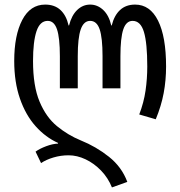

<svg xmlns="http://www.w3.org/2000/svg" viewBox="-20 -567 786 837"><path d="M468 250Q451 208 420.5 176.5Q390 145 353 127.5Q316 110 279 110Q245 110 213 119.5Q181 129 159 144L135 94Q153 81 181 70.5Q209 60 233 59V56Q179 32 135.5 -16.5Q92 -65 67 -137Q42 -209 42 -301Q42 -413 77 -480Q112 -547 177 -547Q218 -547 243.5 -523.5Q269 -500 279 -456H281Q292 -500 316.5 -523.5Q341 -547 373 -547Q405 -547 430 -523.5Q455 -500 465 -456H467Q478 -500 503.5 -523.5Q529 -547 569 -547Q634 -547 669 -477Q704 -407 704 -277Q704 -217 693.5 -161Q683 -105 659 -47L587 -68Q607 -120 614.5 -172Q622 -224 622 -277Q622 -379 607.5 -427.5Q593 -476 558 -476Q530 -476 517.5 -439Q505 -402 505 -322V-182H427V-322Q427 -402 414.5 -439Q402 -476 373 -476Q345 -476 332 -439Q319 -402 319 -322V-182H241V-322Q241 -402 228.5 -439Q216 -476 188 -476Q154 -476 139 -430.5Q124 -385 124 -301Q124 -192 152.5 -124Q181 -56 228.5 -17Q276 22 332 45Q399 72 455 116.5Q511 161 535 226Z"/></svg>

Font: Noto Sans Georgian ExtraCondensed
Style: Regular
Weight: 400
Width: 2
Designer: Monotype Design Team, Akaki Razmadze
Foundry: Google LLC
Version: Version 2.005; ttfautohint (v1.8.4.7-5d5b)